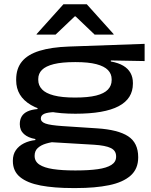

<svg xmlns="http://www.w3.org/2000/svg" viewBox="-20 -714 728 926"><path d="M343.5 -165.5Q201 -165.5 129.5 -207.5Q58 -249.5 58 -326.5V-330.5Q58 -383.5 86 -417.5Q114 -451.5 170.8 -469Q227.5 -486.5 312.5 -489.5L677.5 -502.5V-419.5L514.5 -422.5V-417.5Q551 -411 574.5 -397Q598 -383 609.5 -362Q621 -341 621 -314V-310.5Q621 -238 552.2 -201.8Q483.5 -165.5 343.5 -165.5ZM339 108H348Q408 108 451 102Q494 96 517 81.5Q540 67 540 42V40Q540 12.5 514.5 0Q489 -12.5 433 -16L222 -28.5L259 -32Q227.5 -29 202.2 -21.5Q177 -14 162 0Q147 14 147 37V38Q147 64.5 170 79.8Q193 95 236 101.5Q279 108 339 108ZM331 193Q241.5 193 176.5 180.8Q111.5 168.5 76.8 140Q42 111.5 42 62.5V61Q42 31 56.5 10.2Q71 -10.5 95.5 -22.8Q120 -35 150.5 -38.5V-43.5Q115.5 -49.5 95.5 -67.5Q75.5 -85.5 75.5 -115V-115.5Q75.5 -137 84.5 -152.2Q93.5 -167.5 112.5 -176.5Q131.5 -185.5 161 -188V-203L294 -172L247.5 -173.5Q209 -172.5 193 -165Q177 -157.5 177 -143V-142.5Q177 -126 199.8 -118Q222.5 -110 280.5 -106L448 -95Q549.5 -88.5 598 -56.8Q646.5 -25 646.5 44V45.5Q646.5 100.5 609.8 133Q573 165.5 506 179.2Q439 193 347 193ZM341.5 -243.5Q405 -243.5 443.8 -253.2Q482.5 -263 500.5 -282Q518.5 -301 518.5 -327.5V-332Q518.5 -357.5 500.8 -376Q483 -394.5 444.8 -404.5Q406.5 -414.5 345.5 -414.5H341Q278.5 -414.5 239.5 -404.8Q200.5 -395 182.5 -377Q164.5 -359 164.5 -333V-328.5Q164.5 -302.5 182.5 -283.2Q200.5 -264 239.5 -253.8Q278.5 -243.5 341.5 -243.5ZM286 -693.5H398.5L528 -549.5V-547H436.5L344.5 -635H340.5L248 -547H156.5V-549.5Z"/></svg>

Font: Anek Latin Expanded Medium
Style: Regular
Weight: 500
Width: 7
Designer: Yesha Goshar
Foundry: Ek Type
Version: Version 1.003